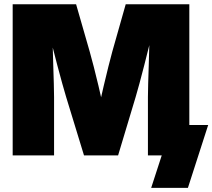

<svg xmlns="http://www.w3.org/2000/svg" viewBox="-20 -748 1022 924"><path d="M41 0V-727.5H346.2L411.6 -500Q419.9 -470.7 431.2 -427Q442.4 -383.3 453.9 -335Q465.3 -286.6 475.1 -242.4Q484.9 -198.2 491.2 -168H442.4Q448.2 -198.2 458 -242.4Q467.8 -286.6 479.2 -335Q490.7 -383.3 501.5 -427Q512.2 -470.7 520.5 -500L585 -727.5H891.1V0H691.9V-281.2Q691.9 -306.2 693.1 -346.2Q694.3 -386.2 695.8 -433.6Q697.3 -481 698.5 -529.3Q699.7 -577.6 699.7 -619.6H719.7Q710 -576.7 698 -528.6Q686 -480.5 674.1 -433.6Q662.1 -386.7 651.4 -347.2Q640.6 -307.6 632.8 -281.2L548.3 0H384.3L298.3 -281.2Q290.5 -307.6 279.3 -347.2Q268.1 -386.7 255.9 -433.6Q243.7 -480.5 231.4 -528.6Q219.2 -576.7 209 -619.6H232.4Q232.4 -577.6 233.6 -529.3Q234.9 -481 236.3 -433.6Q237.8 -386.2 239 -346.2Q240.2 -306.2 240.2 -281.2V0ZM707.5 156.2 758.3 0H711.4V-146.5H981.9L884.3 156.2Z"/></svg>

Font: Inter 28pt Black
Style: Regular
Weight: 900
Designer: Rasmus Andersson
Foundry: rsms
Version: Version 4.001;git-66647c0bb